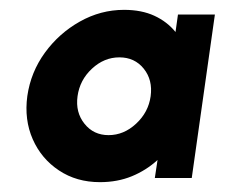

<svg xmlns="http://www.w3.org/2000/svg" viewBox="-20 -735 458 390"><path d="M183 -365Q135.5 -365 99.8 -388.8Q64 -412.5 46.5 -452.2Q29 -492 35.5 -540Q42.5 -588.5 71.2 -628Q100 -667.5 142.2 -691.2Q184.5 -715 232 -715Q267.5 -715 293.5 -703Q319.5 -691 336.5 -670L341.5 -705.5H416.5L369.5 -373.5H294.5L300 -410Q277 -389 247.8 -377Q218.5 -365 183 -365ZM137.5 -539.5Q133 -507 151.5 -483.8Q170 -460.5 200.5 -460.5Q231.5 -460.5 256.5 -483.8Q281.5 -507 286 -539.5Q290.5 -572.5 272 -595.5Q253.5 -618.5 222.5 -618.5Q191.5 -618.5 166.8 -595.5Q142 -572.5 137.5 -539.5Z"/></svg>

Font: Urbanist Black
Style: Italic
Weight: 900
Italic angle: -8°
Designer: Corey Hu
Foundry: Corey Hu
Version: Version 1.330; ttfautohint (v1.8.4.7-5d5b)